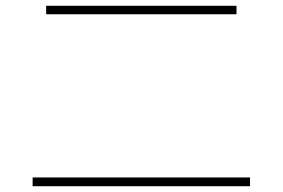

<svg xmlns="http://www.w3.org/2000/svg" viewBox="-20 -686 978 664"><path d="M92.8 -72.3H844.7V-42H92.8ZM139.6 -666H797.9V-636.7H139.6Z"/></svg>

Font: Pretendard JP Thin
Style: Regular
Weight: 100
Designer: Base glyphs from Inter by Rasmus Andersson; Hangeul glyphs from Noto Sans CJK(Source Han Sans) by Jang Soo-young and Kan
Foundry: Kil Hyung-jin
Version: Version 1.309